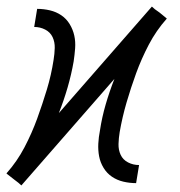

<svg xmlns="http://www.w3.org/2000/svg" viewBox="-26 -557 546 584"><path d="M39 7 30 -1Q30 -1 30 -1Q30 -1 30 -1L17 -11L-6 -29Q-6 -29 -6 -29Q-6 -29 -6 -29V-30Q26 -66 48.5 -109Q71 -152 87 -196Q103 -240 116.5 -284.5Q130 -329 137 -375Q140 -393 140.5 -411Q141 -429 134 -444Q127 -459 111.5 -467Q96 -475 78 -475L87 -530Q107 -530 126 -525.5Q145 -521 160.5 -510.5Q176 -500 186 -483.5Q196 -467 200 -448.5Q204 -430 202.5 -410Q201 -390 198 -370Q191 -330 179.5 -290.5Q168 -251 153 -213L436 -537L445 -529Q445 -529 445 -529Q445 -529 445 -529L459 -519L481 -501Q481 -501 481 -501Q481 -501 481 -501V-500Q449 -464 426.5 -421Q404 -378 388 -334Q372 -290 359 -245.5Q346 -201 338 -155Q335 -137 334.5 -119Q334 -101 341 -86Q348 -71 363.5 -63Q379 -55 397 -55L388 0Q368 0 349 -4.5Q330 -9 314.5 -19.5Q299 -30 289 -46.5Q279 -63 275.5 -81.5Q272 -100 273 -120Q274 -140 278 -160Q284 -200 295.5 -239.5Q307 -279 322 -317Z"/></svg>

Font: Iosevka Curly Light Oblique
Style: Regular
Weight: 300
Italic angle: -9°
Monospace: yes
Designer: Belleve Invis
Foundry: Belleve Invis
Version: Version 11.1.0; ttfautohint (v1.8.3)